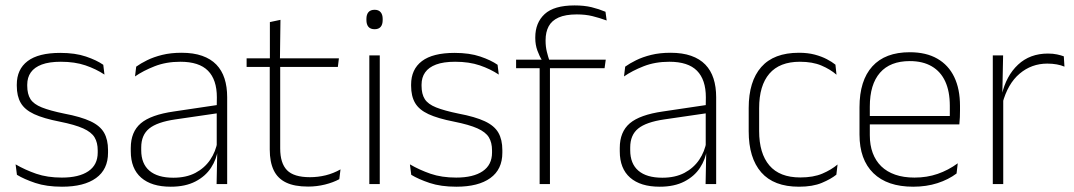

<svg xmlns="http://www.w3.org/2000/svg" viewBox="-20 -696 4062 726"><path d="M214.5 10Q156 10 113.5 -4.2Q71 -18.5 44 -35L39 -74.5Q75 -53.5 117 -39Q159 -24.5 214 -24.5Q278.5 -24.5 314 -48.5Q349.5 -72.5 349.5 -119V-127Q349.5 -157 337.5 -176.8Q325.5 -196.5 294.5 -210.5Q263.5 -224.5 206 -236Q144.5 -248 109 -264.5Q73.5 -281 58.5 -306.8Q43.5 -332.5 43.5 -371.5V-376Q43.5 -434 84.5 -465Q125.5 -496 208 -496Q264.5 -496 305 -482.2Q345.5 -468.5 370.5 -451L375 -414Q343.5 -435 303.2 -448.8Q263 -462.5 210 -462.5Q166 -462.5 138 -452Q110 -441.5 96.5 -422.2Q83 -403 83 -376V-371.5Q83 -340.5 95.2 -321.2Q107.5 -302 138.2 -289.8Q169 -277.5 222.5 -266.5Q286 -254.5 322.2 -237.5Q358.5 -220.5 373.5 -194.2Q388.5 -168 388.5 -128.5V-118.5Q388.5 -55.5 343.2 -22.8Q298 10 214.5 10Z M839 0H799L801.5 -125L799.5 -131.5V-290L800 -328Q800 -394.5 766.5 -428.5Q733 -462.5 662 -462.5Q608 -462.5 564.8 -445.5Q521.5 -428.5 490.5 -407L495 -444Q511.5 -456 536.2 -468.2Q561 -480.5 593.5 -488.5Q626 -496.5 666.5 -496.5Q711.5 -496.5 744.2 -485Q777 -473.5 798 -451.8Q819 -430 829 -399Q839 -368 839 -328.5ZM625.5 10Q553 10 513.8 -24.2Q474.5 -58.5 474.5 -124V-136.5Q474.5 -197.5 512.5 -229.8Q550.5 -262 637.5 -274.5L809 -300L811 -269L643 -244.5Q574.5 -234.5 544.2 -210Q514 -185.5 514 -138.5V-128Q514 -77 545 -50.5Q576 -24 635.5 -24Q684 -24 718.8 -42.2Q753.5 -60.5 774.8 -91.8Q796 -123 802.5 -162L813 -131H804Q799 -94 778 -61.8Q757 -29.5 719 -9.8Q681 10 625.5 10Z M1145 9.5Q1093.5 9.5 1061.8 -5.8Q1030 -21 1015 -52.2Q1000 -83.5 1000 -130.5V-459H1039.5V-134.5Q1039.5 -79 1065.2 -52.5Q1091 -26 1152 -26Q1182.5 -26 1211.8 -33.2Q1241 -40.5 1267.5 -55.5L1263 -18.5Q1240 -6 1208.8 1.8Q1177.5 9.5 1145 9.5ZM1257.5 -443H912.5V-475.5H1261.5ZM1038.5 -469.5H1000.5V-612.5L1040.5 -621Z M1416 0H1376.5V-486.5H1416ZM1396.5 -585.5Q1381 -585.5 1373.2 -594.5Q1365.5 -603.5 1365.5 -620.5V-624.5Q1365.5 -641 1373.2 -650Q1381 -659 1396.5 -659Q1411.5 -659 1419.2 -650Q1427 -641 1427 -624.5V-620.5Q1427 -603 1419.2 -594.2Q1411.5 -585.5 1396.5 -585.5Z M1705.5 10Q1647 10 1604.5 -4.2Q1562 -18.5 1535 -35L1530 -74.5Q1566 -53.5 1608 -39Q1650 -24.5 1705 -24.5Q1769.5 -24.5 1805 -48.5Q1840.5 -72.5 1840.5 -119V-127Q1840.5 -157 1828.5 -176.8Q1816.5 -196.5 1785.5 -210.5Q1754.5 -224.5 1697 -236Q1635.5 -248 1600 -264.5Q1564.5 -281 1549.5 -306.8Q1534.5 -332.5 1534.5 -371.5V-376Q1534.5 -434 1575.5 -465Q1616.5 -496 1699 -496Q1755.5 -496 1796 -482.2Q1836.5 -468.5 1861.5 -451L1866 -414Q1834.5 -435 1794.2 -448.8Q1754 -462.5 1701 -462.5Q1657 -462.5 1629 -452Q1601 -441.5 1587.5 -422.2Q1574 -403 1574 -376V-371.5Q1574 -340.5 1586.2 -321.2Q1598.5 -302 1629.2 -289.8Q1660 -277.5 1713.5 -266.5Q1777 -254.5 1813.2 -237.5Q1849.5 -220.5 1864.5 -194.2Q1879.5 -168 1879.5 -128.5V-118.5Q1879.5 -55.5 1834.2 -22.8Q1789 10 1705.5 10Z M2152.5 -675.5Q2189 -675.5 2216.8 -668.8Q2244.5 -662 2269.5 -651.5L2274 -618.5Q2246.5 -628.5 2220.2 -635Q2194 -641.5 2161 -641.5Q2118.5 -641.5 2092.2 -629.8Q2066 -618 2054.5 -596.2Q2043 -574.5 2043 -544V-541.5Q2043 -519.5 2047.8 -500.2Q2052.5 -481 2058 -465.5L2029 -463.5V-469Q2020 -483 2012 -504.8Q2004 -526.5 2004 -552V-554.5Q2004 -610 2039.5 -642.8Q2075 -675.5 2152.5 -675.5ZM2059.5 0H2020.5V-455H2059.5ZM2266 -438H1931.5V-470.5H2035.5H2050.5H2270.5Z M2688 0H2648L2650.5 -125L2648.5 -131.5V-290L2649 -328Q2649 -394.5 2615.5 -428.5Q2582 -462.5 2511 -462.5Q2457 -462.5 2413.8 -445.5Q2370.5 -428.5 2339.5 -407L2344 -444Q2360.5 -456 2385.2 -468.2Q2410 -480.5 2442.5 -488.5Q2475 -496.5 2515.5 -496.5Q2560.5 -496.5 2593.2 -485Q2626 -473.5 2647 -451.8Q2668 -430 2678 -399Q2688 -368 2688 -328.5ZM2474.5 10Q2402 10 2362.8 -24.2Q2323.5 -58.5 2323.5 -124V-136.5Q2323.5 -197.5 2361.5 -229.8Q2399.5 -262 2486.5 -274.5L2658 -300L2660 -269L2492 -244.5Q2423.5 -234.5 2393.2 -210Q2363 -185.5 2363 -138.5V-128Q2363 -77 2394 -50.5Q2425 -24 2484.5 -24Q2533 -24 2567.8 -42.2Q2602.5 -60.5 2623.8 -91.8Q2645 -123 2651.5 -162L2662 -131H2653Q2648 -94 2627 -61.8Q2606 -29.5 2568 -9.8Q2530 10 2474.5 10Z M3001 10Q2906 10 2858.5 -44.2Q2811 -98.5 2811 -199.5V-287.5Q2811 -388.5 2858.5 -442.5Q2906 -496.5 3001 -496.5Q3034.5 -496.5 3060.8 -489.5Q3087 -482.5 3106.5 -472.2Q3126 -462 3139 -451.5L3143 -413.5Q3119.5 -434 3086 -448.2Q3052.5 -462.5 3004.5 -462.5Q2928 -462.5 2889.2 -417.5Q2850.5 -372.5 2850.5 -287V-200.5Q2850.5 -116 2889.2 -70.5Q2928 -25 3006 -25Q3055.5 -25 3089.5 -39.5Q3123.5 -54 3147 -74L3142.5 -35.5Q3122 -19 3087.5 -4.5Q3053 10 3001 10Z M3433 10Q3335 10 3282.5 -41.2Q3230 -92.5 3230 -187V-290.5Q3230 -391.5 3278.5 -445Q3327 -498.5 3420 -498.5Q3482 -498.5 3524.2 -474.2Q3566.5 -450 3588.2 -404.8Q3610 -359.5 3610 -295.5V-278Q3610 -265.5 3609.5 -252.8Q3609 -240 3607.5 -225.5H3571Q3571.5 -245.5 3571.5 -263.2Q3571.5 -281 3571.5 -296Q3571.5 -350.5 3554.2 -388Q3537 -425.5 3503.2 -445.2Q3469.5 -465 3420 -465Q3346 -465 3307.5 -421Q3269 -377 3269 -293V-245V-239V-184.5Q3269 -147 3280 -117.5Q3291 -88 3312.2 -67.2Q3333.5 -46.5 3365 -35.5Q3396.5 -24.5 3438 -24.5Q3485 -24.5 3525.5 -38.5Q3566 -52.5 3601.5 -78.5L3597 -40Q3566.5 -17 3524.8 -3.5Q3483 10 3433 10ZM3597.5 -225.5H3250V-257.5H3597.5Z M3770.5 -305 3757.5 -334 3768 -337.5Q3784.5 -409.5 3829.5 -451.5Q3874.5 -493.5 3942.5 -493.5Q3962 -493.5 3977 -490.2Q3992 -487 4002.5 -483L4005 -444Q3992.5 -449.5 3976 -452.5Q3959.5 -455.5 3940 -455.5Q3880.5 -455.5 3835.5 -417.5Q3790.5 -379.5 3770.5 -305ZM3773.5 0H3734V-486.5H3773L3770 -338L3773.5 -334.5Z"/></svg>

Font: Anek Devanagari ExtraLight
Style: Regular
Weight: 250
Designer: Kailash Malviya (Devanagari) & Yesha Goshar (Latin)
Foundry: Ek Type
Version: Version 1.003